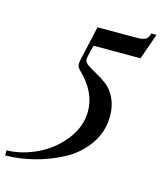

<svg xmlns="http://www.w3.org/2000/svg" viewBox="-137 -819 804 918"><g transform="rotate(15 265.0 -360.0)"><path d="M498 -732H524L479 -604H247Q231 -549 231 -531Q231 -518 249.5 -505.5Q268 -493 294 -479Q320 -465 346.5 -445Q373 -425 391.5 -387Q410 -349 410 -298Q410 -222 367 -160Q324 -98 257.5 -62Q191 -26 117 -7Q43 12 -26 12V-13Q51 -15 125.5 -51Q200 -87 251 -152.5Q302 -218 302 -294Q302 -388 219 -469Q201 -486 201 -499Q201 -512 204 -524L242 -694H425Q442 -694 450.5 -694.5Q459 -695 471 -698.5Q483 -702 489 -710Q495 -718 498 -732Z"/></g></svg>

Font: Justus
Style: Italic
Weight: 400
Italic angle: -12°
Version: Version 001.001